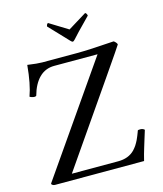

<svg xmlns="http://www.w3.org/2000/svg" viewBox="-123 -929 863 1019"><g transform="rotate(-15 309.0 -419.5)"><path d="M328.1 -717.8Q307.1 -740.7 277.1 -771.7Q247.1 -802.7 228.5 -822.8Q228.5 -827.6 231.4 -833.5Q234.4 -839.4 238.3 -839.4L339.8 -776.9L441.4 -839.4Q445.3 -839.4 448.7 -833.5Q452.1 -827.6 452.1 -822.8Q439 -809.1 418.5 -788.3Q397.9 -767.6 383.8 -752.7Q369.6 -737.8 351.6 -717.8Q344.7 -710 339.8 -710Q335 -710 328.1 -717.8ZM210.9 -611.3Q162.1 -611.3 128.4 -577.9Q94.7 -544.4 78.1 -483.4Q75.7 -479.5 67.4 -479.5Q61 -479.5 52.7 -482.2Q44.4 -484.9 42 -487.3Q64.9 -549.8 74.2 -653.3Q128.9 -645.5 154.3 -645.5H343.8Q412.1 -645.5 548.8 -655.3Q552.2 -654.3 559.3 -646.7Q566.4 -639.2 566.4 -633.8Q565.4 -630.4 461.9 -480.5Q358.4 -331.1 255.9 -182.6L153.3 -34.2H408.2Q465.3 -34.2 499 -68.8Q503.9 -74.2 508.8 -80.3Q513.7 -86.4 517.1 -91.6Q520.5 -96.7 524.9 -104.7Q529.3 -112.8 531.2 -116.7Q533.2 -120.6 537.1 -129.9Q541 -139.2 542 -141.6Q543 -144 546.9 -154.3Q550.8 -164.6 550.8 -165Q552.2 -168 564.5 -168Q579.1 -168 587.9 -159.2Q581.1 -137.2 572.5 -109.6Q564 -82 559.8 -68.1Q555.7 -54.2 550.3 -35.9Q544.9 -17.6 541 0H51.8Q43.5 0 37.4 -4.6Q31.2 -9.3 34.2 -13.7L449.2 -611.3Z"/></g></svg>

Font: Amiri
Style: Regular
Weight: 400
Designer: Khaled Hosny
Version: Version 000.108